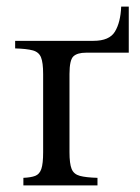

<svg xmlns="http://www.w3.org/2000/svg" viewBox="-20 -563 426 583"><path d="M241 -403Q215 -403 203 -392Q191 -381 191 -338V-101Q191 -66 197.5 -50Q204 -34 222.5 -29Q241 -24 276 -23V0H51V-23Q74 -24 87 -29Q100 -34 105.5 -50Q111 -66 111 -101V-338Q111 -373 104.5 -389Q98 -405 79.5 -410Q61 -415 26 -416V-439H264Q312 -439 329 -467Q346 -495 348 -543H371V-403Z"/></svg>

Font: Bona Nova SC
Style: Regular
Weight: 400
Designer: Mateusz Machalski
Foundry: Capitalics
Version: Version 4.001; ttfautohint (v1.8.4.7-5d5b)